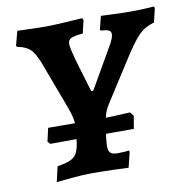

<svg xmlns="http://www.w3.org/2000/svg" viewBox="-76 -722 786 807"><g transform="rotate(-10 317.5 -319.0)"><path d="M304 -364 311 -341H320L419 -513Q438 -545 438 -562Q438 -573 428.5 -578Q419 -583 394 -584L392 -589L406 -645L453 -643Q505 -641 533 -641Q561 -641 592 -642.5Q623 -644 632 -645L635 -638L621 -579Q580 -567 554 -540.5Q528 -514 488 -451L374 -273Q360 -251 354.5 -229.5Q349 -208 341 -153L338 -130Q336 -110 336 -103Q336 -81 344.5 -72.5Q353 -64 375 -64Q392 -64 405.5 -65Q419 -66 423 -67L426 -62L410 4Q392 3 344.5 1.5Q297 0 252 0Q218 0 168 4.5Q118 9 102 11L117 -54Q156 -60 175 -69.5Q194 -79 202.5 -97Q211 -115 215 -150L219 -182Q221 -202 221 -209Q221 -241 204 -286L133 -476Q115 -527 96.5 -548.5Q78 -570 36 -578L33 -583L49 -644Q63 -644 100 -642.5Q137 -641 172 -641Q203 -641 256.5 -644.5Q310 -648 327 -649L331 -640L318 -585Q281 -582 267.5 -575Q254 -568 254 -552Q254 -532 277 -454Q300 -376 304 -364ZM93 -163 106 -220 306 -219Q344 -219 392.5 -221Q441 -223 456 -224L469 -207L460 -153H275L103 -152Z"/></g></svg>

Font: Alegreya
Style: Bold Italic
Weight: 700
Italic angle: -7°
Designer: Juan Pablo del Peral
Foundry: Huerta Tipografica
Version: Version 2.007; ttfautohint (v1.6)